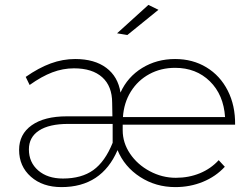

<svg xmlns="http://www.w3.org/2000/svg" viewBox="-20 -763 1024 784"><path d="M698 -37Q751 -37 796 -55.5Q841 -74 873 -109L898 -82Q861 -42 808.5 -20.5Q756 1 696 1Q616 1 552 -40.5Q488 -82 460 -150Q395 1 231 1Q154 1 106 -41.5Q58 -84 58 -151Q58 -215 109.5 -251.5Q161 -288 253 -288H439L438 -343Q438 -411 397.5 -447.5Q357 -484 282 -484Q237 -484 193.5 -467.5Q150 -451 101 -416L85 -449Q138 -486 187 -504Q236 -522 287 -522Q366 -522 414 -486Q462 -450 472 -385Q501 -449 560.5 -485.5Q620 -522 695 -522Q767 -522 823 -488Q879 -454 910 -393Q941 -332 940 -254H481V-231Q481 -180 511 -135.5Q541 -91 591.5 -64Q642 -37 698 -37ZM695 -486Q637 -486 590 -460.5Q543 -435 514.5 -389.5Q486 -344 482 -285H899Q893 -376 837 -431Q781 -486 695 -486ZM98 -153Q98 -100 136 -67Q174 -34 237 -34Q313 -34 361 -68.5Q409 -103 440 -180V-257H258Q181 -257 139.5 -230Q98 -203 98 -153ZM586 -743 627 -723 500 -620 458 -627Z"/></svg>

Font: Argentum Sans ExtraLight
Style: Regular
Weight: 275
Designer: Julieta Ulanovsky (Modified by Cristiano Sobral)
Foundry: Julieta Ulanovsky
Version: Version 1.000; ttfautohint (v1.5.65-e2d9)